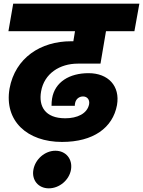

<svg xmlns="http://www.w3.org/2000/svg" viewBox="-20 -760 780 1047"><path d="M26 -590H389L380 -535H367C202 -535 63 -445 32 -277C2 -100 129 14 318 14C489 14 595 -63 618 -187C636 -291 570 -361 463 -361C359 -361 279 -313 264 -223C262 -212 261 -197 261 -183H388C388 -186 388 -194 390 -200C395 -221 412 -234 433 -234C455 -234 470 -217 466 -192C456 -140 401 -115 336 -115C225 -115 190 -181 204 -261C221 -360 307 -413 404 -413H528L558 -590H713L740 -740H52ZM246 267C304 267 357 222 367 166C377 108 340 62 282 62C225 62 172 108 162 166C152 222 189 267 246 267Z"/></svg>

Font: SVN-Poppins ExtraBold
Style: Italic
Weight: 800
Italic angle: -10°
Designer: Ninad Kale (Devanagari), Jonny Pinhorn (Latin)
Foundry: Indian Type Foundry
Version: Version 3.002 2017